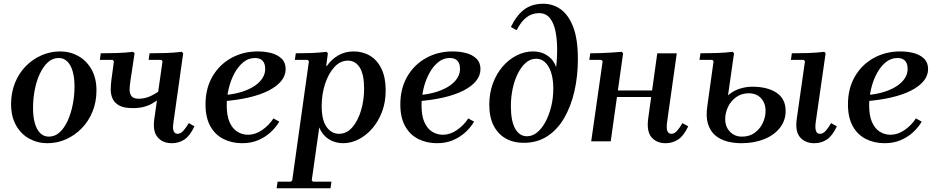

<svg xmlns="http://www.w3.org/2000/svg" viewBox="-20 -753 4974 1023"><path d="M300 -479Q353 -479 397 -454.5Q441 -430 467.5 -383.5Q494 -337 494 -271Q494 -210 473 -158.5Q452 -107 415.5 -69.5Q379 -32 332 -11Q285 10 232 10Q180 10 135.5 -14.5Q91 -39 65 -86Q39 -133 39 -198Q39 -259 59.5 -310.5Q80 -362 116.5 -399.5Q153 -437 200.5 -458Q248 -479 300 -479ZM240 -25Q273 -25 298 -48Q323 -71 340.5 -109.5Q358 -148 367.5 -195.5Q377 -243 377 -292Q377 -338 367.5 -372Q358 -406 339 -425Q320 -444 293 -444Q260 -444 235 -421Q210 -398 192 -359.5Q174 -321 165 -273.5Q156 -226 156 -178Q156 -131 165.5 -97Q175 -63 194 -44Q213 -25 240 -25Z M896 10Q847 10 820 -21.5Q793 -53 802 -118L846 -427L839 -434H772L777 -469Q819 -469 864 -470.5Q909 -472 949 -477L956 -469L904 -100Q899 -67 905.5 -53.5Q912 -40 926 -40Q942 -40 956.5 -56Q971 -72 986 -97L1016 -80Q992 -29 962.5 -9.5Q933 10 896 10ZM686 -177Q640 -177 615 -191Q590 -205 580 -227Q570 -249 570 -274.5Q570 -300 573 -323L587 -427L580 -434H512L517 -469Q560 -469 604.5 -470.5Q649 -472 689 -477L697 -469L675 -323Q671 -299 670.5 -277Q670 -255 680.5 -241Q691 -227 719 -227Q750 -227 777.5 -239Q805 -251 831 -270L825 -224Q809 -212 790 -201Q771 -190 746 -183.5Q721 -177 686 -177Z M1270 10Q1215 10 1170.5 -12.5Q1126 -35 1100.5 -81Q1075 -127 1075 -197Q1075 -281 1111.5 -344.5Q1148 -408 1211.5 -443.5Q1275 -479 1354 -479Q1391 -479 1424.5 -470.5Q1458 -462 1480 -441Q1502 -420 1502 -385Q1502 -350 1478 -321Q1454 -292 1410.5 -270Q1367 -248 1307 -234Q1247 -220 1174 -214V-246Q1230 -251 1271 -264.5Q1312 -278 1339 -297Q1366 -316 1379.5 -338.5Q1393 -361 1393 -385Q1393 -415 1379 -429.5Q1365 -444 1339 -444Q1304 -444 1276.5 -421.5Q1249 -399 1229 -362Q1209 -325 1198.5 -280.5Q1188 -236 1188 -191Q1188 -136 1203.5 -101.5Q1219 -67 1245 -51Q1271 -35 1302 -35Q1340 -35 1376.5 -60Q1413 -85 1437 -122L1468 -105Q1450 -74 1421.5 -48Q1393 -22 1355.5 -6Q1318 10 1270 10Z M1454 250 1459 215H1530L1537 208L1626 -427L1619 -434H1551L1556 -469Q1599 -469 1639.5 -470.5Q1680 -472 1720 -477L1727 -469L1718 -402H1722Q1746 -437 1782.5 -458Q1819 -479 1864 -479Q1913 -479 1951.5 -456Q1990 -433 2012.5 -386.5Q2035 -340 2035 -271Q2035 -209 2015.5 -157.5Q1996 -106 1963.5 -68.5Q1931 -31 1890.5 -10.5Q1850 10 1808 10Q1765 10 1731 -12Q1697 -34 1681 -74L1641 208L1648 215H1746L1741 250ZM1694 -188Q1694 -112 1720.5 -76Q1747 -40 1786 -40Q1827 -40 1857 -74.5Q1887 -109 1903.5 -164Q1920 -219 1920 -281Q1920 -356 1897 -393Q1874 -430 1834 -430Q1793 -430 1761.5 -395.5Q1730 -361 1712 -306Q1694 -251 1694 -188Z M2308 10Q2253 10 2208.5 -12.5Q2164 -35 2138.5 -81Q2113 -127 2113 -197Q2113 -281 2149.5 -344.5Q2186 -408 2249.5 -443.5Q2313 -479 2392 -479Q2429 -479 2462.5 -470.5Q2496 -462 2518 -441Q2540 -420 2540 -385Q2540 -350 2516 -321Q2492 -292 2448.5 -270Q2405 -248 2345 -234Q2285 -220 2212 -214V-246Q2268 -251 2309 -264.5Q2350 -278 2377 -297Q2404 -316 2417.5 -338.5Q2431 -361 2431 -385Q2431 -415 2417 -429.5Q2403 -444 2377 -444Q2342 -444 2314.5 -421.5Q2287 -399 2267 -362Q2247 -325 2236.5 -280.5Q2226 -236 2226 -191Q2226 -136 2241.5 -101.5Q2257 -67 2283 -51Q2309 -35 2340 -35Q2378 -35 2414.5 -60Q2451 -85 2475 -122L2506 -105Q2488 -74 2459.5 -48Q2431 -22 2393.5 -6Q2356 10 2308 10Z M2771 8Q2715 8 2674 -15.5Q2633 -39 2610 -84Q2587 -129 2587 -195Q2587 -257 2606.5 -309.5Q2626 -362 2659.5 -400Q2693 -438 2734.5 -458.5Q2776 -479 2820 -479Q2852 -479 2876.5 -468Q2901 -457 2918 -438.5Q2935 -420 2943 -395Q2949 -446 2948.5 -496.5Q2948 -547 2939 -589.5Q2930 -632 2909 -657.5Q2888 -683 2852 -683Q2814 -683 2784.5 -660Q2755 -637 2733 -592L2702 -609Q2731 -670 2772 -701.5Q2813 -733 2875 -733Q2926 -733 2967.5 -703.5Q3009 -674 3034 -609.5Q3059 -545 3059 -438Q3059 -347 3040.5 -266.5Q3022 -186 2986 -124Q2950 -62 2896 -27Q2842 8 2771 8ZM2788 -27Q2817 -27 2842.5 -48Q2868 -69 2887 -105Q2906 -141 2917 -186Q2928 -231 2928 -280Q2928 -354 2903 -397Q2878 -440 2837 -440Q2806 -440 2781.5 -418.5Q2757 -397 2739 -361Q2721 -325 2711.5 -280Q2702 -235 2702 -188Q2702 -108 2725 -67.5Q2748 -27 2788 -27Z M3130 0 3191 -427 3183 -434H3120L3125 -469Q3151 -469 3180 -470Q3209 -471 3238 -473Q3267 -475 3293 -477L3300 -469L3234 0ZM3228 -236 3233 -271H3525L3520 -236ZM3616 -97 3647 -80Q3623 -29 3593 -9.5Q3563 10 3527 10Q3478 10 3451 -22Q3424 -54 3434 -124L3482 -469H3586L3534 -100Q3530 -67 3536.5 -53.5Q3543 -40 3557 -40Q3573 -40 3587.5 -56Q3602 -72 3616 -97Z M3930 10Q3889 10 3852.5 0Q3816 -10 3790 -32.5Q3764 -55 3752 -93.5Q3740 -132 3749 -190L3782 -427L3775 -434H3707L3712 -469Q3755 -469 3799.5 -470.5Q3844 -472 3884 -477L3891 -469L3859 -245Q3886 -269 3920 -280Q3954 -291 3988 -291Q4070 -291 4118 -258.5Q4166 -226 4166 -162Q4166 -111 4135.5 -72Q4105 -33 4051.5 -11.5Q3998 10 3930 10ZM3933 -25Q3974 -25 4002 -46Q4030 -67 4044.5 -98.5Q4059 -130 4059 -162Q4059 -204 4034.5 -230Q4010 -256 3970 -256Q3931 -256 3902.5 -235.5Q3874 -215 3859 -183.5Q3844 -152 3844 -119Q3844 -77 3869.5 -51Q3895 -25 3933 -25ZM4408 -97 4439 -80Q4415 -29 4385.5 -9.5Q4356 10 4319 10Q4270 10 4243 -21.5Q4216 -53 4225 -118L4269 -427L4262 -434H4194L4199 -469Q4242 -469 4287 -470.5Q4332 -472 4372 -477L4379 -469L4326 -100Q4322 -67 4328.5 -53.5Q4335 -40 4349 -40Q4365 -40 4379.5 -56Q4394 -72 4408 -97Z M4693 10Q4638 10 4593.5 -12.5Q4549 -35 4523.5 -81Q4498 -127 4498 -197Q4498 -281 4534.5 -344.5Q4571 -408 4634.5 -443.5Q4698 -479 4777 -479Q4814 -479 4847.5 -470.5Q4881 -462 4903 -441Q4925 -420 4925 -385Q4925 -350 4901 -321Q4877 -292 4833.5 -270Q4790 -248 4730 -234Q4670 -220 4597 -214V-246Q4653 -251 4694 -264.5Q4735 -278 4762 -297Q4789 -316 4802.5 -338.5Q4816 -361 4816 -385Q4816 -415 4802 -429.5Q4788 -444 4762 -444Q4727 -444 4699.5 -421.5Q4672 -399 4652 -362Q4632 -325 4621.5 -280.5Q4611 -236 4611 -191Q4611 -136 4626.5 -101.5Q4642 -67 4668 -51Q4694 -35 4725 -35Q4763 -35 4799.5 -60Q4836 -85 4860 -122L4891 -105Q4873 -74 4844.5 -48Q4816 -22 4778.5 -6Q4741 10 4693 10Z"/></svg>

Font: Brygada 1918 SemiBold
Style: Italic
Weight: 600
Italic angle: -8°
Designer: Mateusz Machalski | Borys Kosmynka | Przemek Hoffer
Foundry: NIEPODLEGLA 2018
Version: Version 3.006